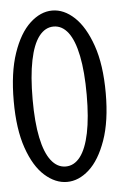

<svg xmlns="http://www.w3.org/2000/svg" viewBox="-52 -633 429 672"><g transform="rotate(-5 162.0 -297.0)"><path d="M156.7 4.4Q115.7 4.4 78.6 -28.6Q41.5 -61.5 18.3 -128.2Q-4.9 -194.8 -4.9 -293.5Q-4.9 -393.6 18.3 -461.4Q41.5 -529.3 78.6 -563.5Q115.7 -597.7 156.7 -597.7Q197.8 -597.7 234.4 -563.5Q271 -529.3 294.7 -461.4Q318.4 -393.6 318.4 -293.5Q318.4 -195.3 294.7 -128.4Q271 -61.5 234.4 -28.6Q197.8 4.4 156.7 4.4ZM156.7 -49.8Q186.5 -49.8 207.8 -77.4Q229 -105 240.2 -159.2Q251.5 -213.4 251.5 -293.5Q251.5 -375 240.2 -430.4Q229 -485.8 207.8 -513.7Q186.5 -541.5 156.7 -541.5Q127 -541.5 105.5 -513.7Q84 -485.8 72.8 -430.4Q61.5 -375 61.5 -293.5Q61.5 -213.4 72.8 -159.2Q84 -105 105.5 -77.4Q127 -49.8 156.7 -49.8Z"/></g></svg>

Font: Scarab Serif
Style: Condensed
Weight: 400
Designer: John Roberts
Foundry: Scarab
Version: 1.0